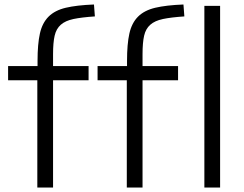

<svg xmlns="http://www.w3.org/2000/svg" viewBox="-20 -834 1086 854"><path d="M544 -477H414V-540H545V-563Q545 -638 555.5 -685Q566 -732 594 -760Q622 -788 670.5 -799.5Q719 -811 796 -814L800 -761Q741 -757 705 -749.5Q669 -742 648.5 -724Q628 -706 621 -675Q614 -644 614 -593V-540H772V-477H614V0H544ZM889 -808H959V0H889ZM146 -477H16V-540H147V-563Q147 -638 157.5 -685Q168 -732 196 -760Q224 -788 272.5 -799.5Q321 -811 398 -814L402 -761Q343 -757 307 -749.5Q271 -742 250.5 -724Q230 -706 223 -675Q216 -644 216 -593V-540H374V-477H216V0H146Z"/></svg>

Font: Encode Sans Wide
Style: Light
Weight: 300
Designer: Pablo Impallari, Andres Torresi
Foundry: Pablo Impallari, Andres Torresi
Version: Version 1.000; ttfautohint (v1.00) -l 8 -r 50 -G 200 -x 14 -